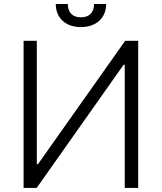

<svg xmlns="http://www.w3.org/2000/svg" viewBox="-20 -929 800 949"><path d="M96.6 -727.3V0H161.2L590.9 -609H596.6V0H663V-727.3H598.7L167.6 -117.5H161.9V-727.3ZM445 -909.1C445 -871.8 425.1 -843.4 379.6 -843.4C334.2 -843.4 315.3 -871.8 315.3 -909.1H255.7C255.7 -841.3 303.3 -795.1 379.6 -795.1C456.7 -795.1 504.6 -841.3 504.6 -909.1Z"/></svg>

Font: Karasuma Gothic
Style: Light
Weight: 300
Designer: Rasmus Andersson / Ryoko Nishizuka
Foundry: rsms
Version: Version 1.00